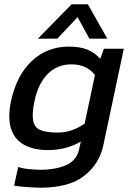

<svg xmlns="http://www.w3.org/2000/svg" viewBox="-20 -702 623 898"><path d="M157 -521 315 -682H391L482 -521H398L343 -622L248 -521ZM168 176Q152 176 128 174.5Q104 173 81.5 171Q59 169 46 166L65 79Q85 86 116 89Q147 92 168 92Q241 92 290 70Q339 48 350 -4L358 -40Q290 0 203 0Q140 0 95 -23.5Q50 -47 32.5 -97.5Q15 -148 31 -227Q57 -349 128.5 -416.5Q200 -484 302 -484Q354 -484 388.5 -470Q423 -456 449 -427L466 -474H559L463 -21Q444 66 373 121Q302 176 168 176ZM248 -82Q286 -82 317.5 -93.5Q349 -105 376 -124L424 -351Q386 -401 314 -401Q247 -401 202.5 -355.5Q158 -310 141 -228Q129 -170 135 -138Q141 -106 168.5 -94Q196 -82 248 -82Z"/></svg>

Font: Kanit
Style: Italic
Weight: 400
Italic angle: -12°
Designer: Katatrad Team
Foundry: CadsonDemak
Version: Version 2.000; ttfautohint (v1.8.3)